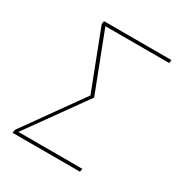

<svg xmlns="http://www.w3.org/2000/svg" viewBox="-171 -863 942 991"><g transform="rotate(30 300.0 -367.5)"><path d="M43 0 46 -19 295 -368 161 -716 164 -735H566L563 -716H183L317 -368L67 -19H448L445 0Z"/></g></svg>

Font: Iosevka SS04 Th Ex Obl
Style: Regular
Weight: 100
Width: 7
Italic angle: -9°
Monospace: yes
Designer: Belleve Invis
Foundry: Belleve Invis
Version: Version 19.0.0; ttfautohint (v1.8.4)